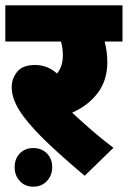

<svg xmlns="http://www.w3.org/2000/svg" viewBox="-20 -642 480 721"><path d="M406 -87 298 18Q223 -45 164 -100.5Q105 -156 68 -205Q24 -264 24 -314Q24 -347 44.5 -372.5Q65 -398 112 -398Q158 -398 194 -366Q216 -392 216 -434Q216 -462 209 -486H0V-622H440V-486H373Q377 -470 380 -451Q383 -432 383 -408Q383 -341 347.5 -293.5Q312 -246 251 -219Q285 -187 323 -154Q361 -121 406 -87ZM35 -14Q35 -46 54.5 -66Q74 -86 105 -86Q136 -86 156 -66Q176 -46 176 -14Q176 17 156 38Q136 59 105 59Q74 59 54.5 38Q35 17 35 -14Z"/></svg>

Font: Noto Sans SemiCondensed Black
Style: Regular
Weight: 900
Width: 4
Designer: Monotype Design Team
Foundry: Monotype Imaging Inc.
Version: Version 2.013; ttfautohint (v1.8.4.7-5d5b)